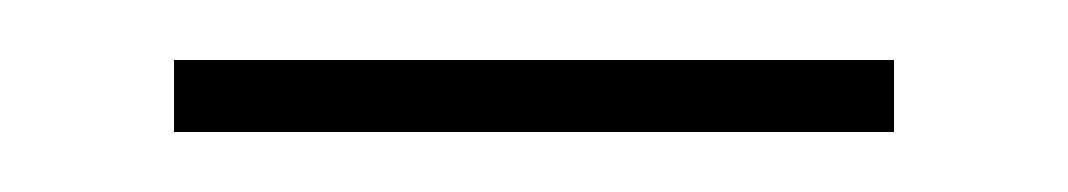

<svg xmlns="http://www.w3.org/2000/svg" viewBox="-20 -307 356 64"><path d="M38 -287H278V-263H38Z"/></svg>

Font: Taviraj Thin
Style: Regular
Weight: 250
Designer: Katatrad Team
Foundry: CadsonDemak
Version: Version 1.001